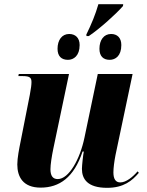

<svg xmlns="http://www.w3.org/2000/svg" viewBox="-20 -891 703 921"><path d="M394 -725 395 -718H406C458 -753 535 -822 570 -862L571 -871H452C438 -822 419 -776 394 -725ZM306 -604C333 -604 362 -623 362 -675C362 -710 341 -728 312 -728C277 -728 256 -699 256 -657C256 -621 275 -604 306 -604ZM506 -604C534 -604 562 -623 562 -675C562 -710 542 -728 513 -728C478 -728 457 -699 457 -657C457 -621 476 -604 506 -604ZM494 10C573 10 614 -24 646 -62L640 -69C617 -42 585 -16 557 -16C535 -16 524 -32 524 -64C524 -85 528 -116 534 -147L616 -536H449L385 -230C364 -129 311 -32 257 -32C234 -32 222 -47 222 -79C222 -101 228 -141 236 -179L311 -536H70L68 -526H89C125 -526 131 -517 131 -497C131 -485 129 -468 123 -436L79 -213C72 -178 63 -134 63 -102C63 -43 90 9 175 9C265 9 335 -40 376 -164H382C379 -151 373 -97 373 -81C373 -33 399 10 494 10Z"/></svg>

Font: Noto Serif Display SemiCondensed ExtraBold
Style: Italic
Weight: 800
Width: 4
Italic angle: -12°
Designer: Monotype Design Team
Foundry: Monotype Imaging Inc.
Version: Version 2.009